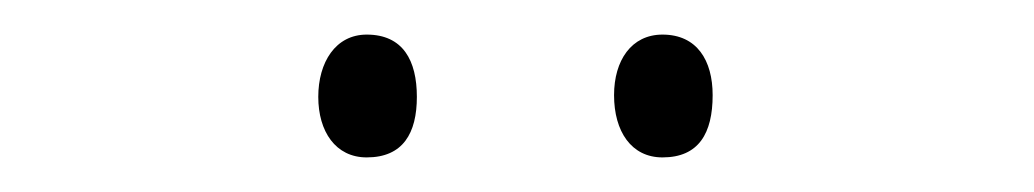

<svg xmlns="http://www.w3.org/2000/svg" viewBox="-20 -729 598 111"><path d="M164 -673C164 -653 174 -638 192 -638C213 -638 221 -652 221 -673C221 -694 213 -709 192 -709C174 -709 164 -693 164 -673ZM335 -674C335 -653 345 -638 363 -638C384 -638 392 -652 392 -674C392 -694 383 -709 363 -709C345 -709 335 -694 335 -674Z"/></svg>

Font: Noto Sans Gurmukhi UI SemiCondensed ExtraLight
Style: Regular
Weight: 200
Width: 4
Designer: Jelle Bosma - Monotype Design Team
Foundry: Monotype Imaging Inc.
Version: Version 2.004